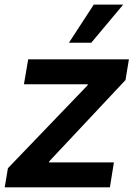

<svg xmlns="http://www.w3.org/2000/svg" viewBox="-25 -799 570 819"><path d="M-4.9 0 8.8 -81.5 348.1 -434.6 349.6 -439.5H77.1L95.2 -545.9H524.9L510.3 -457.5L185.5 -111.3L184.1 -106.4H460.9L443.8 0ZM269 -616.7 375 -779.3H500.5L364.3 -616.7Z"/></svg>

Font: Inter Tight SemiBold
Style: Italic
Weight: 600
Italic angle: -9.39999°
Designer: Rasmus Andersson
Foundry: rsms
Version: Version 3.004